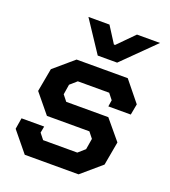

<svg xmlns="http://www.w3.org/2000/svg" viewBox="-130 -798 788 892"><g transform="rotate(20 264.0 -351.5)"><path d="M14 -99 23 -154H135L129 -122L152 -93H321L354 -122L363 -176L340 -205H130L52 -300L73 -415L170 -498H423L504 -398L494 -344H383L388 -376L365 -405H210L177 -376L169 -326L192 -297H400L480 -201L459 -84L361 0H95ZM154 -703H258L309 -623H315L394 -703H508L352 -549H256Z"/></g></svg>

Font: Chakra Petch SemiBold
Style: Italic
Weight: 600
Italic angle: -10°
Designer: Katatrad Aksorn Co.,Ltd.
Foundry: Cadson Demak Co.,Ltd.
Version: Version 1.000; ttfautohint (v1.6)